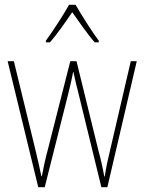

<svg xmlns="http://www.w3.org/2000/svg" viewBox="-20 -834 604 803"><path d="M296 -814H269C245 -771 197 -698 172 -664V-657H189C219 -691 257 -746 282 -783C310 -744 345 -692 376 -657H393V-664C373 -689 322 -769 296 -814ZM309 -440 404 -51H429L552 -578H527L440 -204C430 -161 426 -146 418 -96H416C410 -130 402 -167 391 -207L300 -578H274L181 -212C169 -168 160 -124 155 -97H153C146 -131 139 -162 128 -208L38 -578H12L140 -51H167L265 -440C273 -472 280 -502 286 -533H287C294 -502 300 -473 309 -440Z"/></svg>

Font: Noto Sans Tamil UI Condensed Thin
Style: Regular
Weight: 100
Width: 3
Designer: Jelle Bosma - Monotype Design Team
Foundry: Monotype Imaging Inc.
Version: Version 2.004